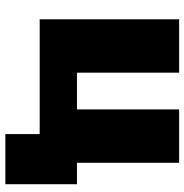

<svg xmlns="http://www.w3.org/2000/svg" viewBox="-6 -554 688 716"><g transform="rotate(90 338.0 -196.0)"><path d="M480 128H667V-139H587V-520H388V-139H251V-520H52V0H480Z"/></g></svg>

Font: Fixel Display Black
Style: Regular
Weight: 900
Designer: AlfaBravo + MacPaw
Foundry: Kyrylo Tkachov, Marchela Mozhyna, Serhii Makarenko, Maria Weinstein, Zakhar Kryvoshyya
Version: Version 1.211